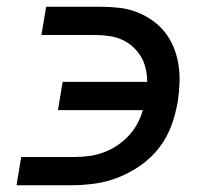

<svg xmlns="http://www.w3.org/2000/svg" viewBox="-20 -550 640 570"><path d="M29 0 43 -84H204Q225 -84 246 -87Q267 -90 287.5 -97.5Q308 -105 327 -117.5Q346 -130 361.5 -146.5Q377 -163 387.5 -182.5Q398 -202 404 -223H152L166 -307H417Q417 -327 412.5 -346.5Q408 -366 398 -382.5Q388 -399 374 -411.5Q360 -424 342.5 -432Q325 -440 304.5 -443Q284 -446 264 -446H103L117 -530H278Q305 -530 332.5 -527Q360 -524 385 -514.5Q410 -505 431.5 -490Q453 -475 469 -455Q485 -435 495 -411Q505 -387 509.5 -360Q514 -333 513 -305.5Q512 -278 508 -250Q502 -214 489.5 -179Q477 -144 454 -113.5Q431 -83 399.5 -60.5Q368 -38 333 -24Q298 -10 262 -5Q226 0 190 0Z"/></svg>

Font: Iosevka Curly Medium Extended
Style: Italic
Weight: 500
Width: 7
Italic angle: -9°
Monospace: yes
Designer: Belleve Invis
Foundry: Belleve Invis
Version: Version 11.1.0; ttfautohint (v1.8.3)